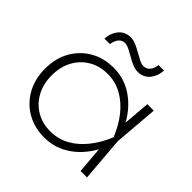

<svg xmlns="http://www.w3.org/2000/svg" viewBox="-196 -948 1138 1138"><g transform="rotate(45 373.0 -379.5)"><path d="M623 0 605 -215 629 -280 605 -345 623 -560H677L654 -280L677 0ZM654 -280Q630 -193 583 -127Q536 -61 471.5 -24.5Q407 12 329 12Q247 12 183 -25Q119 -62 82 -128Q45 -194 45 -280Q45 -367 82 -432.5Q119 -498 183 -535Q247 -572 329 -572Q407 -572 471.5 -535Q536 -498 583 -432.5Q630 -367 654 -280ZM101 -280Q101 -209 130.5 -154.5Q160 -100 211.5 -69.5Q263 -39 329 -39Q395 -39 450 -69.5Q505 -100 548 -154.5Q591 -209 620 -280Q591 -352 548 -406Q505 -460 450 -490.5Q395 -521 329 -521Q263 -521 211.5 -490.5Q160 -460 130.5 -406Q101 -352 101 -280ZM168 -655Q172 -707 200 -739Q228 -771 273 -771Q297 -771 320.5 -760.5Q344 -750 366.5 -737Q389 -724 409.5 -713.5Q430 -703 447 -703Q471 -703 486.5 -721Q502 -739 506 -771H552Q548 -719 520 -687Q492 -655 447 -655Q423 -655 399.5 -665.5Q376 -676 353.5 -689Q331 -702 310.5 -712.5Q290 -723 273 -723Q249 -723 234 -705Q219 -687 214 -655Z"/></g></svg>

Font: Unbounded ExtraLight
Style: Regular
Weight: 250
Designer: Luke Prowse, Jean-Baptiste Morizot, Fátima Lázaro, Florian Runge
Foundry: NaN
Version: Version 1.701;gftools[0.9.28.dev5+ged2979d]